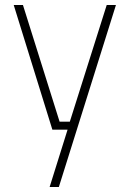

<svg xmlns="http://www.w3.org/2000/svg" viewBox="-20 -520 520 770"><path d="M35 -500 190 0H251L179 230H216L445 -500H408L260 -32H219L72 -500Z"/></svg>

Font: TitilliumText22L
Style: 1 wt
Weight: 100
Designer: Campivisivi
Foundry: Campivisivi
Version: 1.000